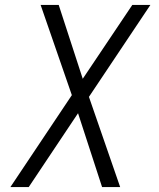

<svg xmlns="http://www.w3.org/2000/svg" viewBox="-20 -755 640 775"><path d="M22 0 270 -371 144 -735H217L314 -437L514 -735H587L339 -364L465 0H392L295 -298L96 0Z"/></svg>

Font: Iosevka SS04 Light Extended
Style: Italic
Weight: 300
Width: 7
Italic angle: -9°
Monospace: yes
Designer: Belleve Invis
Foundry: Belleve Invis
Version: Version 19.0.0; ttfautohint (v1.8.4)